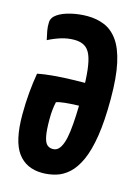

<svg xmlns="http://www.w3.org/2000/svg" viewBox="-111 -773 617 847"><g transform="rotate(15 197.5 -350.0)"><path d="M167 10Q94 10 55 -42.5Q16 -95 16 -216Q16 -269 20.5 -318Q25 -367 32 -407Q66 -414 111 -417.5Q156 -421 198.5 -422Q241 -423 269 -423Q297 -423 297 -423L295 -320Q295 -320 277 -319.5Q259 -319 233 -318Q207 -317 182.5 -314.5Q158 -312 145 -307Q141 -289 139 -270Q137 -251 137 -227Q137 -176 142.5 -149.5Q148 -123 158.5 -113.5Q169 -104 185 -104Q200 -104 210.5 -114.5Q221 -125 228.5 -146.5Q236 -168 240 -200Q244 -232 246 -275Q248 -318 248 -373Q248 -438 243 -481Q238 -524 227.5 -548.5Q217 -573 198.5 -583.5Q180 -594 153 -594Q123 -594 93.5 -585Q64 -576 35 -561Q30 -582 26.5 -601.5Q23 -621 24 -640Q25 -662 48 -677.5Q71 -693 107.5 -701.5Q144 -710 182 -710Q224 -710 259.5 -695.5Q295 -681 321 -645Q347 -609 361 -545.5Q375 -482 375 -383Q375 -283 364 -213.5Q353 -144 333 -100Q313 -56 286.5 -32Q260 -8 229.5 1Q199 10 167 10Z"/></g></svg>

Font: Yanone Kaffeesatz ExtraLight
Style: Regular
Weight: 200
Designer: Yanone (Cyrillic: Daniel Pouzeot, Huerta Tipografica, and Cyreal)
Foundry: Yanone
Version: Version 2.003